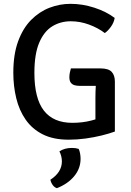

<svg xmlns="http://www.w3.org/2000/svg" viewBox="-20 -716 683 1002"><path d="M578.5 -622.5Q574.5 -598 558.8 -576.2Q543 -554.5 527 -543.5Q491.5 -570.5 444.5 -587.8Q397.5 -605 349.5 -605Q296 -605 253 -578.8Q210 -552.5 184.8 -493.5Q159.5 -434.5 159.5 -335.5Q159.5 -202.5 209 -138.8Q258.5 -75 357.5 -75Q410.5 -75 456 -86.8Q501.5 -98.5 525 -108.5L579.5 -29.5Q549.5 -18.5 509.8 -8.8Q470 1 426 7Q382 13 338.5 13Q258 13 202.8 -15Q147.5 -43 113.8 -91.8Q80 -140.5 64.8 -203.5Q49.5 -266.5 49.5 -336.5Q49.5 -432 74.5 -500.2Q99.5 -568.5 142.2 -611.8Q185 -655 238.2 -675.5Q291.5 -696 348 -696Q410 -696 472 -676Q534 -656 578.5 -622.5ZM478 -204.5Q478 -239 480 -269Q482 -299 487.5 -321.5L579.5 -290.5V-29.5L478 -27.5ZM504 -359Q546 -359 562.8 -341Q579.5 -323 579.5 -290.5V-268H394.5Q381.5 -268 369.5 -271.2Q357.5 -274.5 349.8 -284.2Q342 -294 342 -313.5Q342 -325 344.5 -337.2Q347 -349.5 350 -359ZM390.5 61Q395 69.5 397.8 84.2Q400.5 99 400.5 112.5Q400.5 163.5 367 203.8Q333.5 244 277 266Q264 262 255 249.5Q246 237 243 222Q303 183 303 126Q303 113 299.5 99Q296 85 290 74Q316.5 56 355.5 56Q365 56 374 57.2Q383 58.5 390.5 61Z"/></svg>

Font: Signika Light
Style: Regular
Weight: 400
Version: Version 2.003;gftools[0.9.32]